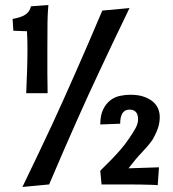

<svg xmlns="http://www.w3.org/2000/svg" viewBox="-20 -732 688 762"><path d="M494 -700Q456 -622 427.5 -561.5Q399 -501 374.5 -449Q350 -397 328.5 -350Q307 -303 284 -251Q261 -199 234.5 -138.5Q208 -78 175 0L69 10Q106 -67 135 -127.5Q164 -188 188 -240Q212 -292 233.5 -340Q255 -388 278 -440Q301 -492 327 -552Q353 -612 386 -690ZM30 -657Q62 -662 80 -673.5Q98 -685 103 -707L172 -712Q169 -680 168.5 -642Q168 -604 168 -540Q168 -480 168 -440Q168 -400 169 -362H84Q86 -407 87.5 -451.5Q89 -496 89 -542Q89 -559 88.5 -575Q88 -591 87 -608L33 -610ZM492 -182Q506 -202 517 -221.5Q528 -241 528 -258Q528 -297 494 -297Q457 -297 457 -241L378 -238Q378 -275 389.5 -298Q401 -321 418 -334Q435 -347 456 -351.5Q477 -356 497 -356Q529 -356 551.5 -348Q574 -340 588 -327.5Q602 -315 608 -299.5Q614 -284 614 -268Q614 -245 607 -224Q600 -203 585 -177Q568 -153 543.5 -127.5Q519 -102 490 -64L611 -68L606 3Q600 2 582 1.5Q564 1 541 0.5Q518 0 492.5 0Q467 0 445 0H383L378 -54Q381 -58 393 -69.5Q405 -81 421.5 -98Q438 -115 457 -136.5Q476 -158 492 -182Z"/></svg>

Font: Cantora One
Style: Regular
Weight: 400
Designer: Pablo Impallari, Rodrigo Fuenzalida
Foundry: Pablo Impallari
Version: Version 1.002; ttfautohint (v0.8) -G 200 -r 50